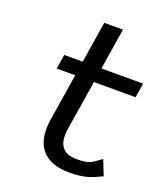

<svg xmlns="http://www.w3.org/2000/svg" viewBox="-121 -708 685 801"><g transform="rotate(20 221.5 -307.5)"><path d="M83 -379H165L131 -165C115 -53 167 11 280 11C350 11 379 -4 415 -21L421 -23L394 -91L389 -87C356 -64 349 -52 290 -52C225 -52 202 -90 213 -160L248 -379H433L443 -443H258L287 -626H204L175 -443H93Z"/></g></svg>

Font: Charger Sport
Style: DfBdObl
Weight: 400
Designer: Jasper
Foundry: Cannot Into Space Fonts
Version: Version 1.1